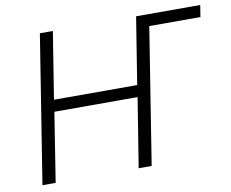

<svg xmlns="http://www.w3.org/2000/svg" viewBox="-77 -804 1087 902"><g transform="rotate(-10 466.0 -352.5)"><path d="M55 0 167 -705H229L178 -386H575L626 -705H932L923 -649H679L576 0H514L567 -330H170L118 0Z"/></g></svg>

Font: Nunito Sans 10pt SemiCondensed Light
Style: Italic
Weight: 300
Width: 4
Italic angle: -9°
Designer: Vernon Adams
Foundry: Vernon Adams
Version: Version 3.101;gftools[0.9.27]